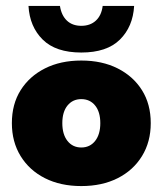

<svg xmlns="http://www.w3.org/2000/svg" viewBox="-20 -617 548 647"><path d="M254 10Q184 10 131.5 -16.5Q79 -43 49.5 -91Q20 -139 20 -202Q20 -266 49.5 -313Q79 -360 131.5 -386.5Q184 -413 254 -413Q324 -413 376.5 -386.5Q429 -360 458.5 -313Q488 -266 488 -202Q488 -139 458.5 -91Q429 -43 376.5 -16.5Q324 10 254 10ZM254 -120Q283 -120 300.5 -142Q318 -164 318 -202Q318 -240 300.5 -261.5Q283 -283 254 -283Q225 -283 207.5 -261.5Q190 -240 190 -202Q190 -164 207.5 -142Q225 -120 254 -120ZM254 -440Q168 -440 124 -483.5Q80 -527 76 -597H182Q187 -565 205.5 -547.5Q224 -530 254 -530Q284 -530 303 -547.5Q322 -565 326 -597H432Q428 -527 384 -483.5Q340 -440 254 -440Z"/></svg>

Font: Rokkitt SemiBold Black
Style: Regular
Weight: 900
Version: Version 3.103